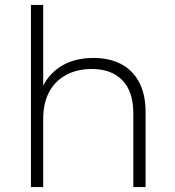

<svg xmlns="http://www.w3.org/2000/svg" viewBox="-20 -762 713 782"><path d="M106 0V-742H156V-377L147 -393Q171 -455 226 -490.5Q281 -526 361 -526Q425 -526 472.5 -501.5Q520 -477 546.5 -427.5Q573 -378 573 -305V0H523V-301Q523 -389 478.5 -435Q434 -481 354 -481Q293 -481 248 -456Q203 -431 179.5 -386Q156 -341 156 -278V0Z"/></svg>

Font: Montserrat Thin Light
Style: Regular
Weight: 300
Version: Version 9.000